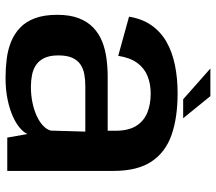

<svg xmlns="http://www.w3.org/2000/svg" viewBox="-62 -690 759 674"><g transform="rotate(90 317.0 -353.5)"><path d="M253.5 6Q295.5 6 329.2 -1Q363 -8 388.2 -19.2Q413.5 -30.5 429.5 -44.2Q445.5 -58 451 -71L463.5 0H580.5V-372.5Q580.5 -456.5 547.8 -506Q515 -555.5 454 -576.8Q393 -598 308.5 -598Q254.5 -598 208.5 -588.5Q162.5 -579 127.2 -558.8Q92 -538.5 69.2 -506Q46.5 -473.5 39 -427.5L176.5 -389.5Q183 -431 201.2 -456Q219.5 -481 247 -492.2Q274.5 -503.5 309 -503.5Q347 -503.5 376.2 -491.5Q405.5 -479.5 422.5 -452.5Q439.5 -425.5 439.5 -379.5V-352.5H249.5Q217 -352.5 185.2 -348.2Q153.5 -344 126 -333Q98.5 -322 77.5 -302Q56.5 -282 44.5 -251Q32.5 -220 32.5 -175.5Q32.5 -129.5 44.5 -97.2Q56.5 -65 78 -44.8Q99.5 -24.5 127.5 -13.2Q155.5 -2 187.8 2Q220 6 253.5 6ZM285 -83Q264 -83 244.2 -86.8Q224.5 -90.5 209 -100.8Q193.5 -111 184.2 -130Q175 -149 175 -179.5Q175 -209.5 183.5 -228.2Q192 -247 207 -257Q222 -267 241.2 -270.5Q260.5 -274 282.5 -274H442.5L439 -153Q435 -138 421.2 -125.2Q407.5 -112.5 386.5 -103Q365.5 -93.5 339.5 -88.2Q313.5 -83 285 -83ZM329 -617.5H395.5L318 -713H221Z"/></g></svg>

Font: Anybody UltraCondensed Thin SemiBold
Style: Regular
Weight: 600
Version: Version 1.111